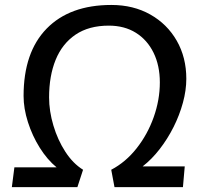

<svg xmlns="http://www.w3.org/2000/svg" viewBox="-20 -774 850 794"><path d="M29 0 39.5 -82H214Q175.5 -113.5 144.5 -163Q113.5 -212.5 95.5 -269Q77.5 -325.5 77.5 -377Q77.5 -558 173 -655.8Q268.5 -753.5 440.5 -753.5Q531.5 -753.5 601.5 -714Q671.5 -674.5 711 -605.5Q750.5 -536.5 750.5 -448Q750.5 -401 736.5 -349.5Q722.5 -298 697.8 -248.8Q673 -199.5 640.2 -157.2Q607.5 -115 570 -86H744L736.5 0H453.5L440 -72Q500 -103.5 545.2 -161Q590.5 -218.5 615.8 -290Q641 -361.5 641 -433Q641 -503 615 -556Q589 -609 541.8 -638.5Q494.5 -668 430 -668Q347.5 -668 292.5 -630.8Q237.5 -593.5 210.2 -526.8Q183 -460 183 -371.5Q183 -314.5 200.8 -255Q218.5 -195.5 250 -146.8Q281.5 -98 323.5 -72L300 0Z"/></svg>

Font: Merriweather Sans Italic
Style: Regular
Weight: 400
Italic angle: -7.5°
Designer: Eben Sorkin
Foundry: Eben Sorkin
Version: Version 1.008; ttfautohint (v1.7.19-72a1) -l 8 -r 50 -G 200 